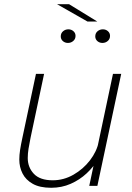

<svg xmlns="http://www.w3.org/2000/svg" viewBox="-20 -881 626 910"><path d="M222.5 9Q168.5 9 135.2 -9.8Q102 -28.5 86.8 -58.8Q71.5 -89 71.5 -124.5Q71.5 -146.5 75.2 -170.5Q79 -194.5 85.5 -225L150.5 -531H189L125 -229Q119 -199.5 115.2 -176Q111.5 -152.5 111.5 -132Q111.5 -88 140.5 -57.2Q169.5 -26.5 230 -26.5Q282 -26.5 328.2 -53Q374.5 -79.5 406.5 -121.2Q438.5 -163 448 -209L473.5 -198.5Q466 -163 444.8 -126.5Q423.5 -90 390.5 -59.2Q357.5 -28.5 315 -9.8Q272.5 9 222.5 9ZM403 0 515.5 -531H554.5L441.5 0ZM302 -677.5Q288 -677.5 278 -686.2Q268 -695 268 -708.5Q268 -723.5 278.8 -732.8Q289.5 -742 304 -742Q318 -742 328 -733.2Q338 -724.5 338 -711Q338 -696 327.2 -686.8Q316.5 -677.5 302 -677.5ZM465.5 -677.5Q451.5 -677.5 441.5 -686.2Q431.5 -695 431.5 -708.5Q431.5 -723.5 442.2 -732.8Q453 -742 467.5 -742Q481.5 -742 491.5 -733.2Q501.5 -724.5 501.5 -711Q501.5 -696 490.8 -686.8Q480 -677.5 465.5 -677.5ZM441 -779H394.5L250.5 -861H307.5Z"/></svg>

Font: Epilogue ExtraLight
Style: Italic
Weight: 250
Italic angle: -12°
Designer: Tyler Finck
Foundry: Etcetera Type Co
Version: Version 2.112